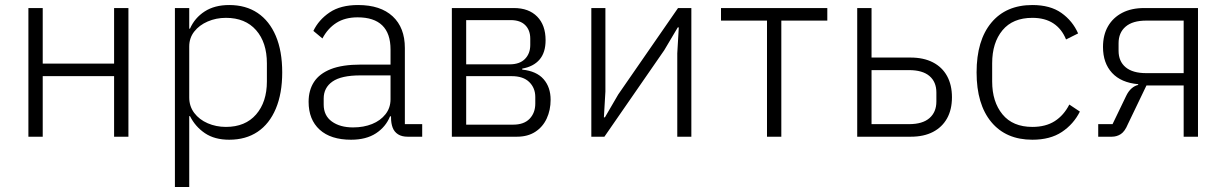

<svg xmlns="http://www.w3.org/2000/svg" viewBox="-20 -544 4879 764"><path d="M93 0V-512H150V-291H434V-512H491V0H434V-241H150V0Z M676 200V-512H733V-430H736Q755 -473 794.5 -498.5Q834 -524 892 -524Q958 -524 1005 -492.5Q1052 -461 1077.5 -401Q1103 -341 1103 -256Q1103 -172 1077.5 -111.5Q1052 -51 1005 -19.5Q958 12 892 12Q834 12 795.5 -14Q757 -40 736 -82H733V200ZM879 -39Q956 -39 999 -88.5Q1042 -138 1042 -220V-292Q1042 -375 999 -424Q956 -473 879 -473Q840 -473 806.5 -458.5Q773 -444 753 -418.5Q733 -393 733 -359V-156Q733 -121 753 -94.5Q773 -68 806.5 -53.5Q840 -39 879 -39Z M1660 0H1602Q1579 0 1564 -9.5Q1549 -19 1542.5 -36Q1536 -53 1536 -76V-103L1559 -81H1532Q1515 -39 1476 -13.5Q1437 12 1377 12Q1296 12 1252 -28Q1208 -68 1208 -139Q1208 -185 1229.5 -218Q1251 -251 1296.5 -269Q1342 -287 1416 -287H1534V-347Q1534 -411 1501 -443Q1468 -475 1403 -475Q1353 -475 1318.5 -453Q1284 -431 1263 -391L1227 -421Q1248 -465 1291.5 -494.5Q1335 -524 1405 -524Q1494 -524 1542.5 -479Q1591 -434 1591 -353V-50H1660ZM1534 -244H1414Q1338 -244 1303 -219.5Q1268 -195 1268 -152V-128Q1268 -84 1300.5 -60.5Q1333 -37 1385 -37Q1427 -37 1460.5 -50.5Q1494 -64 1514 -89.5Q1534 -115 1534 -149Z M1778 0V-512H2025Q2084 -512 2117.5 -478Q2151 -444 2151 -384Q2151 -335 2127 -307Q2103 -279 2058 -271V-267Q2115 -261 2143 -229Q2171 -197 2171 -147Q2171 -106 2155.5 -72.5Q2140 -39 2110 -19.5Q2080 0 2037 0ZM1835 -48H2022Q2065 -48 2087.5 -71.5Q2110 -95 2110 -132V-158Q2110 -194 2086 -217.5Q2062 -241 2016 -241H1835ZM1835 -288H2008Q2048 -288 2069 -309.5Q2090 -331 2090 -365V-390Q2090 -424 2070 -444Q2050 -464 2012 -464H1835Z M2333 0V-512H2389V-180L2383 -77H2387L2440 -168L2678 -512H2731V0H2675V-332L2681 -435H2677L2623 -344L2385 0Z M3032 0V-462H2849V-512H3272V-462H3089V0Z M3391 0V-512H3448V-315H3603Q3655 -315 3692 -296Q3729 -277 3748.5 -241.5Q3768 -206 3768 -157Q3768 -108 3748.5 -73Q3729 -38 3692.5 -19Q3656 0 3604 0ZM3448 -50H3597Q3651 -50 3678.5 -74Q3706 -98 3706 -140V-176Q3706 -218 3678.5 -241.5Q3651 -265 3597 -265H3448Z M4088 12Q3983 12 3924.5 -58.5Q3866 -129 3866 -256Q3866 -383 3924.5 -453.5Q3983 -524 4088 -524Q4159 -524 4203.5 -492.5Q4248 -461 4270 -411L4222 -387Q4205 -429 4171.5 -451Q4138 -473 4088 -473Q4010 -473 3969 -423.5Q3928 -374 3928 -292V-220Q3928 -139 3969 -89Q4010 -39 4088 -39Q4141 -39 4177 -62Q4213 -85 4235 -128L4277 -100Q4252 -50 4205.5 -19Q4159 12 4088 12Z M4350 0V-50H4407L4461 -162Q4470 -181 4482.5 -192Q4495 -203 4509 -206V-209Q4441 -215 4405 -254Q4369 -293 4369 -357Q4369 -405 4389 -439.5Q4409 -474 4445.5 -493Q4482 -512 4533 -512H4747V0H4690V-204H4542L4468 -50Q4456 -21 4440 -10.5Q4424 0 4404 0ZM4541 -253H4690V-462H4541Q4487 -462 4459 -438Q4431 -414 4431 -372V-342Q4431 -300 4459 -276.5Q4487 -253 4541 -253Z"/></svg>

Font: IBM Plex Sans Light
Style: Regular
Weight: 300
Designer: Mike Abbink, Paul van der Laan, Pieter van Rosmalen
Foundry: Bold Monday
Version: Version 3.201